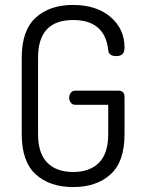

<svg xmlns="http://www.w3.org/2000/svg" viewBox="-20 -751 581 777"><path d="M68 -208C68 -134 86.8 -79.8 124.5 -45.5C162.2 -11.2 212.7 6 276 6C339.3 6 389.8 -11.2 427.5 -45.5C465.2 -79.8 484 -134 484 -208V-358C484 -375.3 476 -384 460 -384H284C276.7 -384 270.8 -381.2 266.5 -375.5C262.2 -369.8 260 -363.3 260 -356C260 -348 262.2 -341.2 266.5 -335.5C270.8 -329.8 276.7 -327 284 -327H418V-208C418 -156.7 405.7 -118.3 381 -93C356.3 -67.7 321.3 -55 276 -55C230.7 -55 195.7 -67.7 171 -93C146.3 -118.3 134 -156.7 134 -208V-518C134 -619.3 181.3 -670 276 -670C361.3 -670 408.7 -629.7 418 -549C418.7 -532.3 429.7 -524 451 -524C473 -524 484 -535.3 484 -558C484 -608.7 465 -650.2 427 -682.5C389 -714.8 338.3 -731 275 -731C212.3 -731 162.2 -713.8 124.5 -679.5C86.8 -645.2 68 -591.3 68 -518Z"/></svg>

Font: Terminal Dosis
Style: Book
Weight: 400
Designer: EdgarTolentino, PabloImpallari, IginoMarini
Foundry: EdgarTolentino, PabloImpallari, IginoMarini
Version: Version 1.006